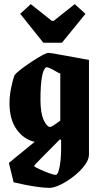

<svg xmlns="http://www.w3.org/2000/svg" viewBox="-20 -726 494 930"><path d="M220 184Q197 184 164 179.5Q131 175 99 168.5Q67 162 46 157L23 63L148 -39Q96 -50 61 -98.5Q26 -147 26 -227Q26 -262 34 -301Q42 -340 51 -363Q60 -374 83 -391.5Q106 -409 133 -427Q160 -445 183 -457.5Q206 -470 216 -470Q221 -470 241 -466.5Q261 -463 288.5 -458Q316 -453 343.5 -448Q371 -443 390 -439.5Q409 -436 411 -436V22Q411 47 390 75Q369 103 337 128Q305 153 273 168.5Q241 184 220 184ZM223 -111Q227 -111 239 -118.5Q251 -126 261.5 -134Q272 -142 272 -142V-370Q266 -371 252 -379.5Q238 -388 223.5 -395Q209 -402 204 -400Q190 -393 183 -352.5Q176 -312 176 -242Q176 -179 191.5 -145Q207 -111 223 -111ZM250 121Q258 121 264 101.5Q270 82 273 54Q276 26 276 -1V-48L270 -51Q253 -34 228.5 -9Q204 16 181 39Q158 62 147 74V81Q155 86 176 95.5Q197 105 218.5 113Q240 121 250 121ZM190 -519 78 -659 129 -706 231 -625H240L342 -706L394 -659L280 -519Z"/></svg>

Font: Grenze Gotisch ExtraBold
Style: Regular
Weight: 800
Designer: Renata Polastri
Foundry: Omnibus-Type
Version: Version 1.001